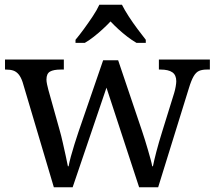

<svg xmlns="http://www.w3.org/2000/svg" viewBox="-20 -786 902 806"><path d="M75 -441Q68 -462 58.5 -473.5Q49 -485 36.5 -489.5Q24 -494 4 -494H1V-536H248V-494H235Q205 -494 190 -485.5Q175 -477 175 -452Q175 -444 177.5 -432Q180 -420 183 -409L230 -241Q237 -217 243.5 -187.5Q250 -158 256 -131.5Q262 -105 265 -88H268Q271 -105 277.5 -129Q284 -153 292.5 -180Q301 -207 309 -231L413 -533H476L576 -237Q582 -219 588.5 -198.5Q595 -178 601 -157Q607 -136 612 -118Q617 -100 619 -88H622Q627 -113 636.5 -149.5Q646 -186 661 -234L711 -395Q715 -408 717.5 -422.5Q720 -437 720 -445Q720 -471 703.5 -482.5Q687 -494 654 -494H647V-536H861V-494H848Q829 -494 816 -488.5Q803 -483 793 -466Q783 -449 773 -416L644 0H564L427 -418L285 0H206ZM297 -619Q313 -638 332 -664Q351 -690 369 -717Q387 -744 397 -766H492Q503 -744 520.5 -717Q538 -690 557.5 -664Q577 -638 592 -619V-606H553Q534 -617 514.5 -632Q495 -647 477 -663.5Q459 -680 444 -696Q429 -680 411 -663.5Q393 -647 374 -632Q355 -617 336 -606H297Z"/></svg>

Font: Noto Serif Khmer
Style: Regular
Weight: 400
Designer: Danh Hong and the Monotype Design Team
Foundry: Monotype Imaging Inc.
Version: Version 2.003